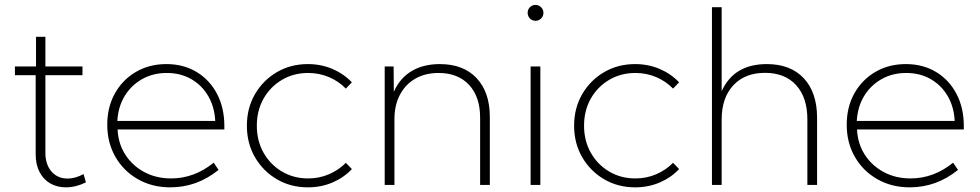

<svg xmlns="http://www.w3.org/2000/svg" viewBox="-20 -762 4037 791"><path d="M334 -10.7Q292.5 9.8 251.5 9.8Q214.4 9.8 186.3 -6.8Q158.2 -23.4 142.6 -54Q127 -84.5 127 -125V-452.1H41.5V-488.3H128.4V-610.4H167V-488.3H319.8V-452.1H167V-132.3Q167 -84.5 192.1 -55.4Q217.3 -26.4 258.8 -26.4Q290.5 -26.4 324.2 -44.9Z M880.4 -62Q791.5 9.8 681.6 9.8Q606.9 9.8 548.1 -23.7Q489.3 -57.1 455.6 -115.5Q421.9 -173.8 421.9 -248.5Q421.9 -320.8 453.4 -377.2Q484.9 -433.6 540 -465.8Q595.2 -498 665.5 -498Q735.8 -498 789.8 -465.6Q843.8 -433.1 874 -375.5Q904.3 -317.9 904.3 -242.7V-228.5H464.4Q467.3 -169.4 496.8 -124Q526.4 -78.6 575.2 -52.7Q624 -26.9 684.6 -26.9Q780.3 -26.9 860.4 -91.8ZM463.4 -263.7H866.7Q863.8 -322.3 837.6 -366.7Q811.5 -411.1 767.6 -436.3Q723.6 -461.4 667 -461.4Q610.4 -461.4 565.4 -436Q520.5 -410.6 493.7 -366.5Q466.8 -322.3 463.4 -263.7Z M1429.7 -65.4Q1396 -29.8 1349.4 -10Q1302.7 9.8 1248.5 9.8Q1177.2 9.8 1120.4 -23.7Q1063.5 -57.1 1030.3 -114.5Q997.1 -171.9 997.1 -244.1Q997.1 -316.4 1030.3 -373.8Q1063.5 -431.2 1120.4 -464.6Q1177.2 -498 1248.5 -498Q1302.2 -498 1348.9 -478.3Q1395.5 -458.5 1429.7 -422.9L1404.8 -397Q1375.5 -427.2 1335.4 -444.3Q1295.4 -461.4 1249.5 -461.4Q1189.5 -461.4 1141.4 -432.9Q1093.3 -404.3 1065.7 -355.5Q1038.1 -306.6 1038.1 -244.1Q1038.1 -182.1 1065.7 -133.1Q1093.3 -84 1141.4 -55.4Q1189.5 -26.9 1249.5 -26.9Q1295.4 -26.9 1335.4 -44.2Q1375.5 -61.5 1404.8 -91.3Z M1998 0H1958V-277.3Q1958 -363.3 1912.4 -412.4Q1866.7 -461.4 1786.6 -461.4Q1731.9 -461.4 1691.2 -438Q1650.4 -414.6 1627.7 -371.8Q1605 -329.1 1605 -271V0H1564.9V-488.3H1601.6L1602.5 -383.8Q1627 -439.9 1675.5 -469Q1724.1 -498 1792 -498Q1888.7 -498 1943.4 -440.2Q1998 -382.3 1998 -280.3Z M2186 -676.3Q2172.4 -676.3 2163.1 -686Q2153.8 -695.8 2153.8 -709.5Q2153.8 -722.7 2163.1 -732.2Q2172.4 -741.7 2186 -741.7Q2199.7 -741.7 2209.2 -732.2Q2218.8 -722.7 2218.8 -709Q2218.8 -695.3 2209.2 -685.8Q2199.7 -676.3 2186 -676.3ZM2206.1 0H2166V-488.3H2206.1Z M2777.8 -65.4Q2744.1 -29.8 2697.5 -10Q2650.9 9.8 2596.7 9.8Q2525.4 9.8 2468.5 -23.7Q2411.6 -57.1 2378.4 -114.5Q2345.2 -171.9 2345.2 -244.1Q2345.2 -316.4 2378.4 -373.8Q2411.6 -431.2 2468.5 -464.6Q2525.4 -498 2596.7 -498Q2650.4 -498 2697 -478.3Q2743.7 -458.5 2777.8 -422.9L2752.9 -397Q2723.6 -427.2 2683.6 -444.3Q2643.6 -461.4 2597.7 -461.4Q2537.6 -461.4 2489.5 -432.9Q2441.4 -404.3 2413.8 -355.5Q2386.2 -306.6 2386.2 -244.1Q2386.2 -182.1 2413.8 -133.1Q2441.4 -84 2489.5 -55.4Q2537.6 -26.9 2597.7 -26.9Q2643.6 -26.9 2683.6 -44.2Q2723.6 -61.5 2752.9 -91.3Z M2913.1 0V-732.4H2953.1V-386.2Q3003.4 -498 3139.2 -498Q3236.8 -498 3291.5 -439.5Q3346.2 -380.9 3346.2 -276.4V0H3306.2V-270Q3306.2 -360.4 3260 -411.1Q3213.9 -461.9 3131.3 -461.9Q3048.8 -461.9 3001 -410.4Q2953.1 -358.9 2953.1 -270V0Z M3926.8 -62Q3837.9 9.8 3728 9.8Q3653.3 9.8 3594.5 -23.7Q3535.6 -57.1 3502 -115.5Q3468.3 -173.8 3468.3 -248.5Q3468.3 -320.8 3499.8 -377.2Q3531.2 -433.6 3586.4 -465.8Q3641.6 -498 3711.9 -498Q3782.2 -498 3836.2 -465.6Q3890.1 -433.1 3920.4 -375.5Q3950.7 -317.9 3950.7 -242.7V-228.5H3510.7Q3513.7 -169.4 3543.2 -124Q3572.8 -78.6 3621.6 -52.7Q3670.4 -26.9 3731 -26.9Q3826.7 -26.9 3906.7 -91.8ZM3509.8 -263.7H3913.1Q3910.2 -322.3 3884 -366.7Q3857.9 -411.1 3814 -436.3Q3770 -461.4 3713.4 -461.4Q3656.7 -461.4 3611.8 -436Q3566.9 -410.6 3540 -366.5Q3513.2 -322.3 3509.8 -263.7Z"/></svg>

Font: Kumbh Sans ExtraLight
Style: Regular
Weight: 250
Version: Version 1.005